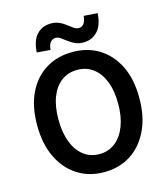

<svg xmlns="http://www.w3.org/2000/svg" viewBox="-137 -1063 1036 1183"><g transform="rotate(-15 381.0 -471.0)"><path d="M381 14Q285 14 211.5 -33Q138 -80 96.5 -166.5Q55 -253 55 -372Q55 -492 96.5 -577Q138 -662 211.5 -707Q285 -752 381 -752Q478 -752 551 -706.5Q624 -661 665.5 -576.5Q707 -492 707 -372Q707 -253 665.5 -166.5Q624 -80 551 -33Q478 14 381 14ZM381 -101Q439 -101 482 -134.5Q525 -168 548.5 -229Q572 -290 572 -372Q572 -455 548.5 -514.5Q525 -574 482 -606Q439 -638 381 -638Q323 -638 280 -606Q237 -574 214 -514.5Q191 -455 191 -372Q191 -290 214 -229Q237 -168 280 -134.5Q323 -101 381 -101ZM464 -791Q433 -791 410 -802Q387 -813 369 -827Q351 -841 335.5 -852Q320 -863 303 -863Q285 -863 271.5 -848Q258 -833 255 -799L169 -806Q173 -881 208 -918.5Q243 -956 298 -956Q329 -956 352 -945.5Q375 -935 393 -920.5Q411 -906 427 -895Q443 -884 459 -884Q478 -884 490.5 -899.5Q503 -915 507 -949L594 -943Q590 -867 554 -829Q518 -791 464 -791Z"/></g></svg>

Font: Noto Sans KR Thin SemiBold
Style: Regular
Weight: 600
Version: Version 2.004-H2;hotconv 1.0.118;makeotfexe 2.5.65603